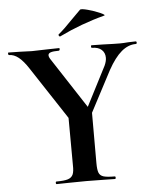

<svg xmlns="http://www.w3.org/2000/svg" viewBox="-69 -841 707 887"><g transform="rotate(-5 284.5 -397.5)"><path d="M578 -613Q543 -613 511.5 -586.5Q480 -560 449 -504L349 -314V-81Q349 -50 354.5 -36Q360 -22 376 -17Q392 -12 428 -12Q432 -12 432 -6Q432 0 428 0Q393 0 374 -1L295 -2L212 -1Q192 0 158 0Q154 0 154 -6Q154 -12 158 -12Q194 -12 211 -17.5Q228 -23 234.5 -37Q241 -51 240 -81L239 -300L80 -542Q56 -579 34.5 -596Q13 -613 -9 -613Q-13 -613 -13.5 -619Q-14 -625 -11 -625L41 -624Q79 -622 97 -622Q122 -622 172 -624L223 -625Q226 -625 226 -621Q226 -618 224.5 -615.5Q223 -613 221 -613Q195 -613 183.5 -609Q172 -605 172 -596Q172 -587 182 -573L332 -343L426 -526Q435 -546 435 -562Q435 -585 419.5 -599Q404 -613 375 -613Q371 -613 371 -619Q371 -625 374 -625L428 -624Q478 -622 505 -622Q522 -622 544 -624L578 -625Q583 -625 583 -619Q583 -613 578 -613ZM233 -678Q229 -678 227 -682.5Q225 -687 228 -689Q253 -709 294 -752Q335 -793 335 -793Q340 -798 371.5 -789.5Q403 -781 428.5 -769.5Q454 -758 443 -756Q336 -728 235 -679Z"/></g></svg>

Font: Cormorant Upright
Style: Bold
Weight: 700
Designer: Christian Thalmann (Catharsis Fonts)
Foundry: Catharsis Fonts
Version: Version 3.302